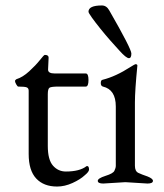

<svg xmlns="http://www.w3.org/2000/svg" viewBox="-20 -669 599 703"><path d="M290 -27Q274 -12 245.5 1Q217 14 189 14Q140 14 112.5 -15.5Q85 -45 85 -105V-337Q85 -346 78 -349Q71 -352 47 -352Q44 -352 39.5 -360Q35 -368 35 -372Q35 -376 40 -379Q63 -386 87 -408Q111 -430 126 -449Q141 -468 144 -468Q158 -468 158 -458L156 -414Q156 -400 180 -400H294Q304 -400 304 -376Q304 -352 294 -352H195Q168 -352 161.5 -348Q155 -344 155 -324V-135Q155 -84 174 -62.5Q193 -41 221 -41Q271 -41 296 -60Q297 -61 299 -61Q306 -61 306 -48Q306 -40 290 -27Z M380 -631Q461 -490 461 -473Q461 -456 452 -456Q442 -456 417 -484Q404 -498 385 -519.5Q366 -541 347.5 -564Q329 -587 316.5 -604.5Q304 -622 304 -626Q304 -649 353 -649Q370 -649 380 -631ZM439 -2 358 3Q338 3 338 -7Q338 -16 366 -25Q395 -34 399 -44Q404 -54 404 -62V-279Q404 -341 357 -352Q349 -354 349 -365Q349 -376 356 -377Q404 -389 458 -424Q474 -434 476 -434Q483 -434 483 -429Q474 -338 474 -294V-62Q474 -42 486.5 -36Q499 -30 520 -23Q540 -15 540 -7Q540 3 520 3Z"/></svg>

Font: Benne
Style: Regular
Weight: 400
Designer: John-Daniel Harrington
Version: Version 1.001